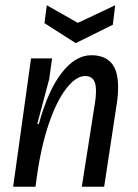

<svg xmlns="http://www.w3.org/2000/svg" viewBox="-20 -710 525 730"><path d="M429 -379Q429 -346 424 -316L376 0H291L341 -318Q345 -342 345 -364Q345 -395 334.5 -408Q324 -421 304 -421Q269 -421 232 -373.5Q195 -326 165 -237.5Q135 -149 119 -30L115 0H30L98 -488H178L167 -409L122 -240L125 -238L128 -240Q163 -367 215 -433.5Q267 -500 327 -500Q377 -500 403 -471Q429 -442 429 -379ZM276 -623 418 -690 409 -616 268 -546 149 -622 158 -690Z"/></svg>

Font: Ropa Sans
Style: Italic
Weight: 400
Version: Version 1.100